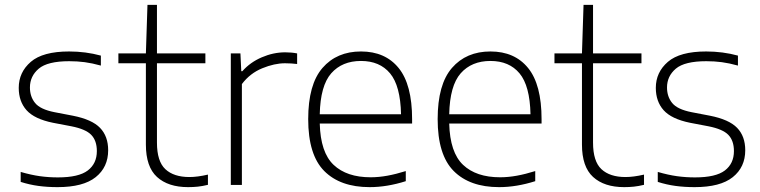

<svg xmlns="http://www.w3.org/2000/svg" viewBox="-20 -760 3125 789"><path d="M216.5 9Q174.5 9 137.8 4Q101 -1 65 -12.5V-53.5Q108 -41 144 -36Q180 -31 218 -31Q303.5 -31 340.8 -59.5Q378 -88 378 -139Q378 -182 355 -205.8Q332 -229.5 273.5 -241L197.5 -255.5Q121.5 -271 89.2 -307Q57 -343 57 -399Q57 -463 106.5 -505.8Q156 -548.5 264 -548.5Q332 -548.5 394.5 -531.5V-490.5Q358.5 -500.5 328.2 -504.5Q298 -508.5 264.5 -508.5Q175.5 -508.5 139.2 -477.8Q103 -447 103 -400.5Q103 -363 124.2 -336.8Q145.5 -310.5 204 -299L279.5 -284.5Q358 -269 391.2 -234.5Q424.5 -200 424.5 -142.5Q424.5 -73 373.2 -32Q322 9 216.5 9Z M753 9Q671 9 625.2 -32.8Q579.5 -74.5 579.5 -166V-500H466.5V-540.5H579.5L586 -740H625V-540.5H824V-500H625V-174Q625 -97 659.5 -64.8Q694 -32.5 758.5 -32.5Q791 -32.5 834.5 -42.5V-0.5Q812 5 793 7Q774 9 753 9Z M928.5 0V-540.5H968L971.5 -467.5H976Q1008 -504 1055.8 -524.5Q1103.5 -545 1152 -545Q1178.5 -545 1201 -540.5V-497Q1189 -498.5 1177 -499.2Q1165 -500 1151 -500Q1108 -500 1057.8 -479.5Q1007.5 -459 974 -414.5V0Z M1499 9Q1378.5 9 1312.5 -57.2Q1246.5 -123.5 1246.5 -270.5Q1246.5 -413 1305.2 -480.8Q1364 -548.5 1463.5 -548.5Q1563 -548.5 1618.2 -480.5Q1673.5 -412.5 1673.5 -270V-252.5H1294Q1297 -133.5 1351 -82.5Q1405 -31.5 1503 -31.5Q1536.5 -31.5 1572 -38Q1607.5 -44.5 1647.5 -57V-15.5Q1570.5 9 1499 9ZM1463.5 -509.5Q1386 -509.5 1341.2 -458.8Q1296.5 -408 1294 -290.5H1628Q1625.5 -407.5 1583 -458.5Q1540.5 -509.5 1463.5 -509.5Z M2031 9Q1910.5 9 1844.5 -57.2Q1778.5 -123.5 1778.5 -270.5Q1778.5 -413 1837.2 -480.8Q1896 -548.5 1995.5 -548.5Q2095 -548.5 2150.2 -480.5Q2205.5 -412.5 2205.5 -270V-252.5H1826Q1829 -133.5 1883 -82.5Q1937 -31.5 2035 -31.5Q2068.5 -31.5 2104 -38Q2139.5 -44.5 2179.5 -57V-15.5Q2102.5 9 2031 9ZM1995.5 -509.5Q1918 -509.5 1873.2 -458.8Q1828.5 -408 1826 -290.5H2160Q2157.5 -407.5 2115 -458.5Q2072.5 -509.5 1995.5 -509.5Z M2545 9Q2463 9 2417.2 -32.8Q2371.5 -74.5 2371.5 -166V-500H2258.5V-540.5H2371.5L2378 -740H2417V-540.5H2616V-500H2417V-174Q2417 -97 2451.5 -64.8Q2486 -32.5 2550.5 -32.5Q2583 -32.5 2626.5 -42.5V-0.5Q2604 5 2585 7Q2566 9 2545 9Z M2834.5 9Q2792.5 9 2755.8 4Q2719 -1 2683 -12.5V-53.5Q2726 -41 2762 -36Q2798 -31 2836 -31Q2921.5 -31 2958.8 -59.5Q2996 -88 2996 -139Q2996 -182 2973 -205.8Q2950 -229.5 2891.5 -241L2815.5 -255.5Q2739.5 -271 2707.2 -307Q2675 -343 2675 -399Q2675 -463 2724.5 -505.8Q2774 -548.5 2882 -548.5Q2950 -548.5 3012.5 -531.5V-490.5Q2976.5 -500.5 2946.2 -504.5Q2916 -508.5 2882.5 -508.5Q2793.5 -508.5 2757.2 -477.8Q2721 -447 2721 -400.5Q2721 -363 2742.2 -336.8Q2763.5 -310.5 2822 -299L2897.5 -284.5Q2976 -269 3009.2 -234.5Q3042.5 -200 3042.5 -142.5Q3042.5 -73 2991.2 -32Q2940 9 2834.5 9Z"/></svg>

Font: Encode Sans SemiExpanded SemiExpanded ExtraLight
Style: Regular
Weight: 200
Width: 6
Designer: Multiple Designers
Foundry: Impallari Type
Version: Version 3.000; ttfautohint (v1.8.3) -l 8 -r 50 -G 200 -x 14 